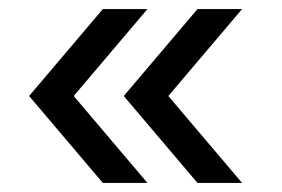

<svg xmlns="http://www.w3.org/2000/svg" viewBox="-20 -495 620 422"><path d="M44 -284 206 -475H304L142 -284L304 -93H206ZM252 -284 414 -475H512L350 -284L512 -93H414Z"/></svg>

Font: Zen Kaku Gothic Antique Medium
Style: Regular
Weight: 500
Designer: Yoshimichi Ohira
Foundry: Positype
Version: Version 1.002